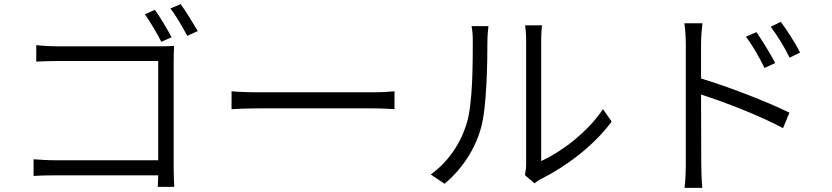

<svg xmlns="http://www.w3.org/2000/svg" viewBox="-20 -871 4040 932"><path d="M732 -823 683 -802C707 -768 743 -709 763 -668L813 -690C793 -728 756 -790 732 -823ZM857 -851 807 -830C834 -796 867 -738 889 -697L940 -720C918 -758 881 -818 857 -851ZM143 -98V-17C169 -19 212 -20 254 -20H748L746 36H826C825 23 823 -21 823 -57V-573C823 -595 824 -626 825 -648C805 -647 777 -646 753 -646H263C231 -646 189 -648 156 -652V-572C179 -573 227 -575 264 -575H748V-93H252C211 -93 167 -96 143 -98Z M1104 -428V-341C1134 -343 1184 -345 1239 -345C1306 -345 1718 -345 1790 -345C1835 -345 1875 -342 1895 -341V-428C1874 -426 1840 -423 1789 -423C1718 -423 1305 -423 1239 -423C1182 -423 1133 -425 1104 -428Z M2528 -21 2575 19C2582 13 2592 5 2608 -3C2724 -61 2862 -162 2949 -281L2907 -341C2829 -225 2701 -132 2607 -89C2607 -114 2607 -616 2607 -676C2607 -712 2610 -739 2611 -748H2529C2530 -739 2534 -713 2534 -676C2534 -616 2534 -119 2534 -74C2534 -55 2531 -36 2528 -21ZM2071 -24 2138 21C2221 -48 2286 -145 2315 -251C2343 -351 2346 -566 2346 -675C2346 -703 2350 -731 2351 -744H2269C2273 -724 2275 -702 2275 -675C2275 -565 2275 -364 2245 -271C2215 -172 2154 -84 2071 -24Z M3652 -715 3601 -693C3634 -649 3667 -591 3691 -541L3743 -565C3719 -612 3676 -680 3652 -715ZM3770 -765 3721 -741C3754 -698 3788 -642 3813 -591L3864 -616C3840 -663 3796 -731 3770 -765ZM3309 -74C3309 -37 3307 10 3303 41H3389C3386 9 3384 -42 3384 -74L3383 -412C3494 -377 3672 -308 3781 -249L3812 -324C3703 -378 3515 -450 3383 -490V-657C3383 -685 3386 -728 3390 -758H3302C3307 -728 3309 -684 3309 -657C3309 -573 3309 -126 3309 -74Z"/></svg>

Font: ChiuKong Gothic CL Normal
Style: Regular
Weight: 350
Designer: Ryoko NISHIZUKA 西塚涼子 (kana, bopomofo & ideographs); Paul D. Hunt (Latin, Greek & Cyrillic); Sandoll Communications 산돌커뮤니
Foundry: Adobe
Version: Version 1.300